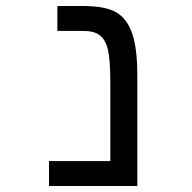

<svg xmlns="http://www.w3.org/2000/svg" viewBox="-20 -619 640 639"><path d="M437 0H143.1V-83H347.2V-341.8Q347.2 -419.9 339.1 -453.6Q331.1 -487.3 312 -501.7Q293 -516.1 256.8 -516.1H170.9V-599.1H253.9Q332 -599.1 367.9 -577.4Q403.8 -555.7 420.4 -506.1Q437 -456.5 437 -367.2Z"/></svg>

Font: Liberation Mono
Style: Regular
Weight: 400
Monospace: yes
Designer: Steve Matteson
Foundry: Ascender Corporation
Version: Version 2.1.5